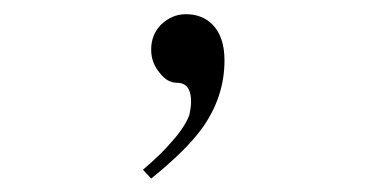

<svg xmlns="http://www.w3.org/2000/svg" viewBox="-20 -119 540 276"><path d="M185.5 125 197.3 137.7Q248 96.7 270.5 65.4Q302.7 20.5 302.7 -32.2Q302.7 -66.4 285.2 -84Q270.5 -98.6 247.1 -98.6Q227.5 -98.6 211.9 -84Q197.3 -69.3 197.3 -47.9Q197.3 -28.3 210 -13.7Q220.7 0 234.4 0Q249 0 252.9 13.7Q256.8 26.4 252 46.9Q245.1 64.5 226.6 85Q211.9 102.5 185.5 125Z"/></svg>

Font: BatangChe
Style: Regular
Weight: 400
Monospace: yes
Version: Version 2.21